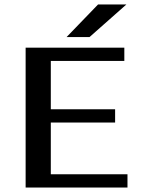

<svg xmlns="http://www.w3.org/2000/svg" viewBox="-20 -834 633 854"><path d="M542 -814 378 -669H276L416 -814ZM206 -59H547V0H94V-622H533V-563H206V-348H492V-289H206Z"/></svg>

Font: Sarpanch Medium
Style: Regular
Weight: 500
Designer: Manushi Parikh (Devanagari and Latin), Jyotish Sonowal (Devanagari)
Foundry: Indian Type Foundry
Version: Version 2.004;PS 1.0;hotconv 1.0.78;makeotf.lib2.5.61930; tt